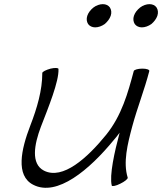

<svg xmlns="http://www.w3.org/2000/svg" viewBox="-20 -876 782 926"><path d="M514 -800C519 -815 517 -829 510 -840C503 -850 491 -856 476 -856C461 -856 444 -850 431 -840C417 -829 406 -815 401 -800C396 -785 398 -771 405 -760C412 -750 425 -744 439 -744C454 -744 471 -750 485 -760C498 -771 509 -785 514 -800ZM739 -800C744 -815 742 -829 735 -840C728 -850 716 -856 701 -856C686 -856 669 -850 656 -840C642 -829 631 -815 626 -800C621 -785 623 -771 630 -760C637 -750 650 -744 664 -744C679 -744 696 -750 710 -760C723 -771 734 -785 739 -800ZM184 -524C184 -441 159 -355 126 -270C82 -156 54 -29 140 15C255 75 412 -58 529 -201C539 -212 548 -224 557 -236C532 -143 507 -30 519 19C520 24 539 21 560 10C581 0 597 -13 596 -19C573 -93 595 -181 618 -267C642 -356 677 -444 700 -533C702 -540 687 -545 667 -545C646 -545 627 -540 625 -533C597 -428 567 -319 492 -226C401 -114 283 -7 192 -53C128 -86 145 -179 177 -264C213 -357 265 -484 262 -543C263 -549 245 -550 224 -545C202 -539 184 -530 184 -524Z"/></svg>

Font: Nupuram Light Oblique
Style: Regular
Weight: 300
Designer: Santhosh Thottingal (santhosh.thottingal@gmail.com)
Foundry: SMC
Version: Version 1.000